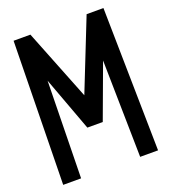

<svg xmlns="http://www.w3.org/2000/svg" viewBox="-144 -904 889 1008"><g transform="rotate(-20 300.0 -400.0)"><path d="M35 0 49 -800H143L300 -404L457 -800H551L565 0H465L455 -542L343 -239H257L145 -542L135 0Z"/></g></svg>

Font: Victor Mono Thin
Style: Regular
Weight: 100
Monospace: yes
Designer: Rune Bjørnerås
Version: Version 1.561;gftools[0.9.30]